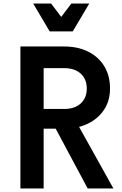

<svg xmlns="http://www.w3.org/2000/svg" viewBox="-20 -1062 690 1082"><path d="M95 0V-800H341Q419 -800 477 -771Q535 -742 567.5 -689Q600 -636 600 -563Q600 -495 567 -444.5Q534 -394 476 -365.5Q418 -337 341 -337H226V0ZM474 0 282 -359H419L619 0ZM226 -448H342Q401 -448 435 -479Q469 -510 469 -563Q469 -616 435 -647Q401 -678 342 -678H226ZM483 -1042 390 -885H260L167 -1042H268L359 -922H291L382 -1042Z"/></svg>

Font: Martian Mono SemiCondensed Medium
Style: Regular
Weight: 500
Width: 4
Designer: Roman Shamin
Foundry: Evil Martians
Version: Version 1.000